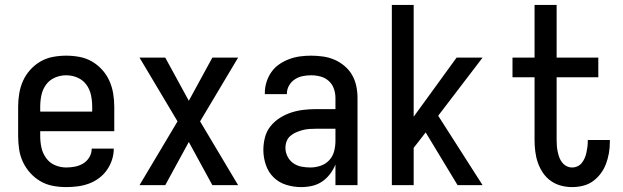

<svg xmlns="http://www.w3.org/2000/svg" viewBox="-20 -755 2540 783"><path d="M250 8Q223 8 196 3Q169 -2 145.5 -15.5Q122 -29 103.5 -49.5Q85 -70 73.5 -94.5Q62 -119 58 -146Q54 -173 54 -200V-320Q54 -347 58.5 -374Q63 -401 74 -425.5Q85 -450 103.5 -470.5Q122 -491 145.5 -504.5Q169 -518 196 -523Q223 -528 250 -528Q277 -528 304 -523Q331 -518 354.5 -504.5Q378 -491 396.5 -470.5Q415 -450 426 -425.5Q437 -401 441.5 -374Q446 -347 446 -320V-220H144V-200Q144 -176 149 -153Q154 -130 168 -110.5Q182 -91 204 -81.5Q226 -72 250 -72Q268 -72 286 -75.5Q304 -79 319.5 -88.5Q335 -98 344.5 -114Q354 -130 354 -149H444Q444 -125 436.5 -102.5Q429 -80 415.5 -61Q402 -42 383 -28Q364 -14 342 -6Q320 2 296.5 5Q273 8 250 8ZM144 -300H356V-320Q356 -344 351 -367.5Q346 -391 332 -410Q318 -429 296 -438.5Q274 -448 250 -448Q226 -448 204 -438.5Q182 -429 168 -410Q154 -391 149 -367.5Q144 -344 144 -320Z M549 0 704 -260 549 -520H654L750 -344L846 -520H951L796 -260L951 0H846L750 -176L654 0Z M1208 8Q1178 8 1148 -1Q1118 -10 1096 -31.5Q1074 -53 1064 -83Q1054 -113 1054 -143Q1054 -169 1060.5 -194.5Q1067 -220 1083 -240Q1099 -260 1121 -274Q1143 -288 1167.5 -296Q1192 -304 1217.5 -307Q1243 -310 1269 -310H1348V-355Q1348 -375 1341.5 -393.5Q1335 -412 1320.5 -425Q1306 -438 1287 -443Q1268 -448 1249 -448Q1231 -448 1214 -444.5Q1197 -441 1182.5 -431.5Q1168 -422 1159 -406.5Q1150 -391 1150 -374V-371H1060V-376Q1060 -399 1067 -421Q1074 -443 1087 -461.5Q1100 -480 1119 -493Q1138 -506 1159.5 -514Q1181 -522 1203.5 -525Q1226 -528 1249 -528Q1273 -528 1297.5 -524.5Q1322 -521 1344 -511.5Q1366 -502 1385 -486Q1404 -470 1416 -449Q1428 -428 1433 -404Q1438 -380 1438 -355V0H1348V-84Q1340 -64 1326 -45.5Q1312 -27 1293.5 -14.5Q1275 -2 1253 3Q1231 8 1208 8ZM1246 -72Q1267 -72 1287.5 -79Q1308 -86 1322.5 -101.5Q1337 -117 1342.5 -138Q1348 -159 1348 -180V-230H1269Q1255 -230 1241 -229Q1227 -228 1214 -224.5Q1201 -221 1188 -215.5Q1175 -210 1164.5 -201Q1154 -192 1149 -179Q1144 -166 1144 -152Q1144 -134 1152.5 -117Q1161 -100 1176 -89.5Q1191 -79 1209 -75.5Q1227 -72 1246 -72Z M1846 0 1716 -215 1667 -152V0H1578V-735H1667V-279L1842 -520H1948L1767 -283L1948 0Z M2313 8Q2290 8 2267.5 2Q2245 -4 2226 -17.5Q2207 -31 2194 -50.5Q2181 -70 2173.5 -91.5Q2166 -113 2163 -136.5Q2160 -160 2160 -183V-440H2070V-520H2160V-735H2250V-520H2420V-440H2250V-183Q2250 -171 2251 -159Q2252 -147 2254.5 -135.5Q2257 -124 2261 -113Q2265 -102 2272.5 -92.5Q2280 -83 2290.5 -77.5Q2301 -72 2313 -72Q2325 -72 2335.5 -77Q2346 -82 2353 -91Q2360 -100 2364.5 -110.5Q2369 -121 2371.5 -132.5Q2374 -144 2375.5 -155.5Q2377 -167 2377 -178V-184H2467V-174Q2467 -152 2463 -129.5Q2459 -107 2451 -86Q2443 -65 2429.5 -47Q2416 -29 2398 -16Q2380 -3 2358 2.5Q2336 8 2313 8Z"/></svg>

Font: Iosevka Custom Medium
Style: Regular
Weight: 500
Monospace: yes
Designer: Belleve Invis
Foundry: Belleve Invis
Version: Version 32.5.0; ttfautohint (v1.8.4)